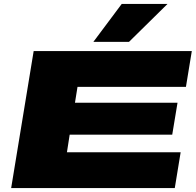

<svg xmlns="http://www.w3.org/2000/svg" viewBox="-20 -961 1000 981"><path d="M37 0 152 -700H960L930 -517H376L363 -436H887L860 -273H336L322 -183H903L873 0ZM457 -747 602 -941H836L639 -747Z"/></svg>

Font: Georama ExtraExtended ExtraBold
Style: Italic
Weight: 800
Width: 8
Italic angle: -9°
Designer: Jean-Baptiste Levee
Foundry: Production Type
Version: Version 1.000